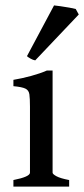

<svg xmlns="http://www.w3.org/2000/svg" viewBox="-20 -693 312 713"><path d="M29.8 0V-24.4Q91.3 -36.6 91.3 -51.8V-296.9Q91.3 -327.6 89.1 -342.8Q86.9 -357.9 74.2 -364Q61.5 -370.1 29.8 -373V-396.5Q62 -401.9 95.2 -410.9Q128.4 -419.9 154.3 -431.2H175.3V-51.8Q175.3 -46.4 189.5 -38.6Q203.6 -30.8 236.8 -24.4V0ZM110.8 -468.8Q102.5 -470.2 93.8 -475.1Q85 -480 80.1 -484.4L180.7 -672.9Q188 -672.4 204.6 -669.9Q221.2 -667.5 237.8 -664.6Q254.4 -661.6 261.2 -659.7L272.5 -639.2Z"/></svg>

Font: Dai Banna SIL
Style: Regular
Weight: 400
Designer: Victor Gaultney
Foundry: SIL International
Version: Version 4.000